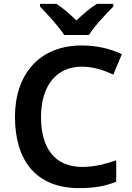

<svg xmlns="http://www.w3.org/2000/svg" viewBox="-20 -958 678 988"><path d="M310 -778H438C465 -823 527 -888 563 -924V-938H478C443 -916 409 -886 373 -853C339 -886 306 -915 271 -938H186V-924C222 -887 282 -823 310 -778ZM400 -615C462 -615 516 -596 563 -574L607 -679C546 -709 473 -724 401 -724C180 -724 57 -573 57 -357C57 -135 163 10 387 10C465 10 522 0 578 -23V-133C522 -114 466 -99 404 -99C262 -99 191 -195 191 -356C191 -517 271 -615 400 -615Z"/></svg>

Font: Noto Sans Lao SemiBold
Style: Regular
Weight: 600
Designer: Monotype Design Team
Foundry: Monotype Imaging Inc.
Version: Version 2.003